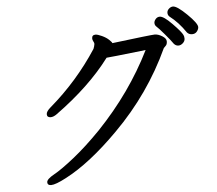

<svg xmlns="http://www.w3.org/2000/svg" viewBox="-57 -886 1114 985"><g transform="rotate(-5 500.0 -393.0)"><path d="M167 36Q148 36 148 20Q148 4 187 -17.5Q226 -39 292 -91.5Q358 -144 434 -222Q606 -402 710 -612Q518 -590 507 -590Q403 -451 226 -323Q209 -311 195 -311Q176 -311 176 -328Q176 -342 198 -361Q341 -483 444 -641Q449 -653 451 -666Q451 -672 446.5 -679.5Q442 -687 442 -695Q442 -713 461 -713Q471 -713 493 -703Q515 -693 529 -679.5Q543 -666 543 -662Q746 -687 763 -687Q781 -687 801.5 -674.5Q822 -662 822 -647Q822 -631 814 -624Q806 -617 804 -614Q700 -388 520 -208Q372 -59 245 7Q190 36 167 36ZM880 -620Q867 -620 857 -631Q844 -650 815 -684Q786 -718 776.5 -726Q767 -734 767 -746Q767 -756 775.5 -766Q784 -776 797 -776Q817 -776 859.5 -732.5Q902 -689 910 -672Q914 -664 914 -653Q914 -640 903 -630Q892 -620 880 -620ZM929 -683Q892 -738 847 -772Q838 -780 838 -792Q838 -804 848 -813Q858 -822 869 -822Q890 -822 939.5 -773.5Q989 -725 989 -706Q989 -695 980 -683.5Q971 -672 955 -672Q939 -672 929 -683Z"/></g></svg>

Font: LXGW WenKai Lite Medium
Style: Regular
Weight: 500
Designer: LXGW / Fontworks Inc.
Foundry: LXGW / Fontworks Inc.
Version: Version 1.511; March 25, 2025